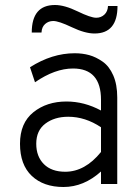

<svg xmlns="http://www.w3.org/2000/svg" viewBox="-20 -736 559 768"><path d="M358 -602Q320 -602 267.5 -627Q215 -652 193 -652Q174 -652 160.5 -640Q147 -628 146 -606H107Q107 -716 200 -716Q238 -716 290.5 -690.5Q343 -665 365 -665Q384 -665 397.5 -677.5Q411 -690 412 -712H450Q450 -602 358 -602ZM384 0V-50Q315 12 234 12Q154 12 107 -32.5Q60 -77 60 -161Q60 -244 113.5 -287Q167 -330 246 -330Q317 -330 384 -294V-337Q384 -462 272 -462Q200 -462 120 -407L100 -467Q188 -523 279 -523Q310 -523 337 -515.5Q364 -508 390.5 -489.5Q417 -471 433 -434.5Q449 -398 449 -346V0ZM241 -49Q320 -49 384 -128V-227Q321 -269 253 -269Q198 -269 161.5 -241.5Q125 -214 125 -161Q125 -110 155.5 -79.5Q186 -49 241 -49Z"/></svg>

Font: Overpass Light
Style: Regular
Weight: 300
Designer: Delve Withrington, Thomas Jockin
Foundry: Delve Fonts
Version: Version 3.000;DELV;Overpass